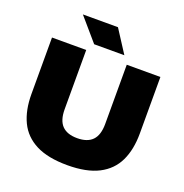

<svg xmlns="http://www.w3.org/2000/svg" viewBox="-163 -1098 1205 1255"><g transform="rotate(20 439.0 -470.5)"><path d="M441 10Q305.5 10 222 -32.5Q138.5 -75 100.2 -155Q62 -235 62 -347V-740H300V-328Q300 -251 335.2 -214.5Q370.5 -178 441 -178Q511.5 -178 546.8 -214.5Q582 -251 582 -328V-740H816V-347Q816 -235 777.8 -155Q739.5 -75 656.8 -32.5Q574 10 441 10ZM336 -793 200 -951H444L546 -793Z"/></g></svg>

Font: Encode Sans Expanded Black
Style: Regular
Weight: 900
Width: 7
Designer: Multiple Designers
Foundry: Impallari Type
Version: Version 3.000; ttfautohint (v1.8.3) -l 8 -r 50 -G 200 -x 14 